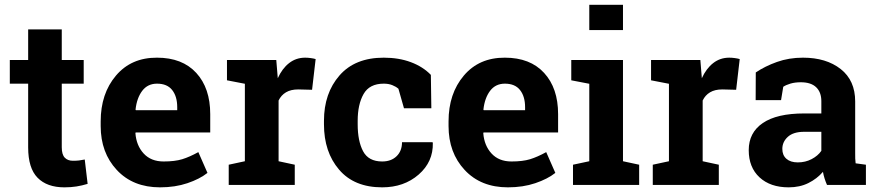

<svg xmlns="http://www.w3.org/2000/svg" viewBox="-20 -782 3700 812"><path d="M241.2 -657.7V-528.3H334V-428.2H241.2V-159.2Q241.2 -128.4 253.9 -115.2Q266.6 -102.1 288.1 -102.1Q302.7 -102.1 313.7 -103.3Q324.7 -104.5 338.4 -107.4L350.6 -4.4Q326.7 2.9 303.2 6.6Q279.8 10.3 252.4 10.3Q178.7 10.3 138.9 -30.3Q99.1 -70.8 99.1 -158.7V-428.2H21.5V-528.3H99.1V-657.7Z M656.7 10.3Q542.5 10.3 474.1 -63Q405.8 -136.2 405.8 -249V-268.6Q405.8 -386.2 470.5 -462.4Q535.2 -538.6 644 -538.1Q751 -538.1 810.1 -473.6Q869.1 -409.2 869.1 -299.3V-221.7H553.7L552.7 -218.8Q556.6 -166.5 587.6 -132.8Q618.7 -99.1 671.9 -99.1Q719.2 -99.1 750.5 -108.6Q781.7 -118.2 818.8 -138.7L857.4 -50.8Q824.7 -24.9 772.7 -7.3Q720.7 10.3 656.7 10.3ZM644 -428.2Q604.5 -428.2 581.5 -397.9Q558.6 -367.7 553.2 -318.4L554.7 -315.9H729.5V-328.6Q729.5 -374 708.3 -401.1Q687 -428.2 644 -428.2Z M947.3 -85.4 1015.6 -100.1V-427.7L939.9 -442.4V-528.3H1148.4L1154.8 -451.2Q1173.3 -492.2 1202.6 -515.1Q1231.9 -538.1 1270.5 -538.1Q1281.7 -538.1 1294.2 -536.4Q1306.6 -534.7 1314.9 -532.2L1299.8 -402.3L1241.2 -403.8Q1210 -403.8 1189.5 -391.6Q1168.9 -379.4 1158.2 -356.9V-100.1L1226.6 -85.4V0H947.3Z M1596.2 -99.1Q1634.3 -99.1 1657.2 -121.3Q1680.2 -143.6 1680.2 -180.7H1809.1L1810.5 -177.7Q1812.5 -97.7 1750.5 -43.7Q1688.5 10.3 1596.2 10.3Q1478 10.3 1414.1 -64.5Q1350.1 -139.2 1350.1 -256.3V-271Q1350.1 -387.7 1415.8 -462.9Q1481.4 -538.1 1603 -538.1Q1667 -538.1 1717.8 -519Q1768.6 -500 1802.2 -465.3L1804.2 -324.2H1688.5L1665 -406.7Q1654.3 -416 1638.7 -422.1Q1623 -428.2 1603 -428.2Q1542.5 -428.2 1517.6 -384.3Q1492.7 -340.3 1492.7 -271V-256.3Q1492.7 -185.5 1515.6 -142.3Q1538.6 -99.1 1596.2 -99.1Z M2127.9 10.3Q2013.7 10.3 1945.3 -63Q1877 -136.2 1877 -249V-268.6Q1877 -386.2 1941.7 -462.4Q2006.3 -538.6 2115.2 -538.1Q2222.2 -538.1 2281.2 -473.6Q2340.3 -409.2 2340.3 -299.3V-221.7H2024.9L2023.9 -218.8Q2027.8 -166.5 2058.8 -132.8Q2089.8 -99.1 2143.1 -99.1Q2190.4 -99.1 2221.7 -108.6Q2252.9 -118.2 2290 -138.7L2328.6 -50.8Q2295.9 -24.9 2243.9 -7.3Q2191.9 10.3 2127.9 10.3ZM2115.2 -428.2Q2075.7 -428.2 2052.7 -397.9Q2029.8 -367.7 2024.4 -318.4L2025.9 -315.9H2200.7V-328.6Q2200.7 -374 2179.4 -401.1Q2158.2 -428.2 2115.2 -428.2Z M2403.3 -85.4 2472.2 -100.1V-427.7L2396 -442.4V-528.3H2614.7V-100.1L2683.1 -85.4V0H2403.3ZM2614.7 -654.8H2472.2V-761.7H2614.7Z M2740.7 -85.4 2809.1 -100.1V-427.7L2733.4 -442.4V-528.3H2941.9L2948.2 -451.2Q2966.8 -492.2 2996.1 -515.1Q3025.4 -538.1 3064 -538.1Q3075.2 -538.1 3087.6 -536.4Q3100.1 -534.7 3108.4 -532.2L3093.3 -402.3L3034.7 -403.8Q3003.4 -403.8 2982.9 -391.6Q2962.4 -379.4 2951.7 -356.9V-100.1L3020 -85.4V0H2740.7Z M3477.5 0Q3471.7 -13.2 3467.3 -27.1Q3462.9 -41 3460.4 -55.2Q3435.1 -25.9 3398.7 -7.8Q3362.3 10.3 3315.4 10.3Q3237.8 10.3 3192.1 -32Q3146.5 -74.2 3146.5 -147Q3146.5 -221.2 3206.1 -261.7Q3265.6 -302.2 3380.9 -302.2H3453.6V-354Q3453.6 -392.1 3431.6 -413.1Q3409.7 -434.1 3366.7 -434.1Q3342.3 -434.1 3323.2 -428.5Q3304.2 -422.9 3292.5 -415L3283.2 -358.4H3175.8L3176.3 -475.6Q3215.3 -502 3265.9 -520Q3316.4 -538.1 3376 -538.1Q3474.1 -538.1 3535.4 -490Q3596.7 -441.9 3596.7 -353V-134.8Q3596.7 -122.6 3596.9 -111.8Q3597.2 -101.1 3598.6 -91.3L3642.1 -85.4V0ZM3354 -95.2Q3386.2 -95.2 3412.6 -109.1Q3439 -123 3453.6 -144V-224.6H3380.9Q3335.4 -224.6 3312 -203.4Q3288.6 -182.1 3288.6 -152.3Q3288.6 -125.5 3305.9 -110.4Q3323.2 -95.2 3354 -95.2Z"/></svg>

Font: TypoPRO Roboto Slab
Style: Bold
Weight: 700
Designer: Google
Version: Version 1.100263; 2013; ttfautohint (v0.94.20-1c74) -l 8 -r 